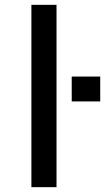

<svg xmlns="http://www.w3.org/2000/svg" viewBox="-20 -775 453 795"><path d="M277 -355V-458H395V-355ZM110 0V-755H214V0Z"/></svg>

Font: Ruda SemiBold
Style: Regular
Weight: 600
Designer: Mariela Monsalve and Angelina Sanchez
Foundry: Mariela Monsalve and Angelina Sanchez
Version: Version 2.001